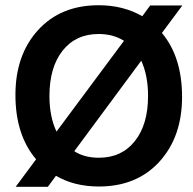

<svg xmlns="http://www.w3.org/2000/svg" viewBox="-20 -706 739 734"><path d="M358 -103Q445 -103 495.5 -166.5Q546 -230 546 -339Q546 -417 520 -474L264 -128Q302 -103 358 -103ZM169 -339Q169 -260 196 -203L454 -550Q413 -576 357 -576Q270 -576 219.5 -512.5Q169 -449 169 -339ZM599 -580Q676 -488 676 -335.5Q676 -183 589.5 -88Q503 7 358 7Q264 7 194 -34L163 8H40L118 -97Q39 -190 39 -343Q39 -496 125.5 -591Q212 -686 357 -686Q451 -686 524 -644L554 -685H677Z"/></svg>

Font: Hind Guntur SemiBold
Style: Regular
Weight: 600
Designer: Manushi Parikh, Hitesh Malaviya
Foundry: Indian Type Foundry
Version: Version 1.000;PS 1.0;hotconv 1.0.86;makeotf.lib2.5.63406; tt